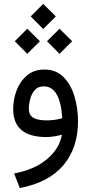

<svg xmlns="http://www.w3.org/2000/svg" viewBox="-20 -706 470 989"><path d="M138.2 -621.6 202.6 -686 267.6 -621.6 202.6 -556.6ZM222.2 -493.7 286.6 -558.1 351.6 -493.7 286.6 -428.7ZM56.2 -493.7 120.6 -558.1 185.5 -493.7 120.6 -428.7ZM298.8 -12.2Q282.2 -6.8 258.5 -3.4Q234.9 0 218.8 0Q47.9 0 47.9 -144.5Q47.9 -192.9 65.2 -239.5Q82.5 -286.1 118.4 -316.9Q154.3 -347.7 209 -347.7Q268.6 -347.7 306.9 -309.3Q345.2 -271 363.5 -210Q381.8 -148.9 381.8 -81.1Q381.8 55.2 306.9 144.5Q231.9 233.9 82 262.7L52.7 187.5Q159.2 167.5 223.1 113Q287.1 58.6 298.8 -12.2ZM300.8 -97.2Q290.5 -261.2 205.1 -261.2Q175.3 -261.2 158.4 -241.2Q141.6 -221.2 135 -194.6Q128.4 -168 128.4 -147Q128.4 -113.3 151.1 -99.6Q173.8 -85.9 221.2 -85.9Q240.2 -85.9 260.7 -88.6Q281.2 -91.3 300.8 -97.2Z"/></svg>

Font: Vazir WOL
Style: Regular-WOL
Weight: 400
Designer: Saber Rastikerdar
Foundry: Saber Rastikerdar
Version: Version 27.2.2